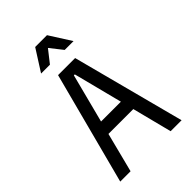

<svg xmlns="http://www.w3.org/2000/svg" viewBox="-294 -1165 1288 1288"><g transform="rotate(-45 350.0 -521.0)"><path d="M59 0 269 -800H431L641 0H537L465 -282H229L157 0ZM343 -724 253 -376H441L352 -724ZM196 -888 294 -1042H406L504 -888H420L350 -977L280 -888Z"/></g></svg>

Font: Martian Mono Light
Style: Regular
Weight: 300
Monospace: yes
Designer: Roman Shamin
Foundry: Evil Martians
Version: Version 1.000; ttfautohint (v1.8.4.7-5d5b)